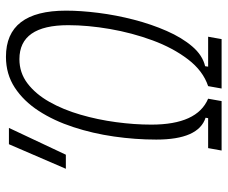

<svg xmlns="http://www.w3.org/2000/svg" viewBox="-78 -664 743 626"><g transform="rotate(-90 293.0 -351.5)"><path d="M114.7 0 122.6 -43.9H220.2L221.7 -52.2Q150.4 -75.2 150.4 -212.9Q150.4 -281.2 160.4 -350.8Q170.4 -420.4 191.2 -483.6Q211.9 -546.9 243.9 -596.2Q275.9 -645.5 319.8 -674.3Q363.8 -703.1 420.4 -703.1Q570.8 -703.1 570.8 -507.3Q570.8 -459 563.5 -401.4Q556.2 -343.8 541.3 -286.1Q526.4 -228.5 504.6 -179Q482.9 -129.4 454.1 -95.7Q425.3 -62 389.6 -53.7L388.2 -43.9H485.8L478 0H316.9L324.7 -43.9Q374.5 -60.5 411.9 -109.4Q449.2 -158.2 473.9 -225.1Q498.5 -292 511 -364.3Q523.4 -436.5 523.4 -500Q523.4 -659.2 412.6 -659.2Q368.2 -659.2 333.5 -632.8Q298.8 -606.4 273.4 -561.5Q248 -516.6 231.7 -460.4Q215.3 -404.3 207.3 -344.5Q199.2 -284.7 199.2 -229Q199.2 -79.6 283.7 -43.9L275.9 0ZM55.2 -507.8 135.3 -693.4H188.5L101.1 -507.8Z"/></g></svg>

Font: Cascadia Mono NF ExtraLight
Style: Italic
Weight: 200
Italic angle: -10°
Monospace: yes
Designer: Aaron Bell
Foundry: Saja Typeworks
Version: Version 2404.023; ttfautohint (v1.8.4)